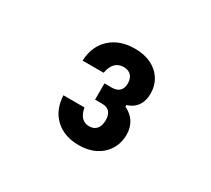

<svg xmlns="http://www.w3.org/2000/svg" viewBox="-95 -1077 841 766"><g transform="rotate(30 325.0 -694.0)"><path d="M476 -603Q476 -564 457.5 -534Q439 -504 406.5 -487.5Q374 -471 331 -471Q264 -471 223 -509Q182 -547 179 -613H276Q281 -585 294.5 -571Q308 -557 329 -557Q351 -557 363 -571Q375 -585 375 -611Q375 -635 364 -648Q353 -661 331 -661H297V-736H331Q354 -736 366 -748Q378 -760 378 -782Q378 -805 366 -818Q354 -831 331 -831Q308 -831 293 -816Q278 -801 273 -771H176Q179 -839 222 -878Q265 -917 334 -917Q377 -917 409 -901.5Q441 -886 459 -857.5Q477 -829 477 -791Q477 -759 461.5 -736.5Q446 -714 416 -705V-697Q445 -684 460.5 -659.5Q476 -635 476 -603Z"/></g></svg>

Font: Martian Mono SemiCondensed Medium
Style: Regular
Weight: 500
Width: 4
Designer: Roman Shamin
Foundry: Evil Martians
Version: Version 1.000